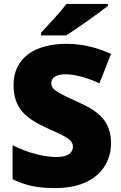

<svg xmlns="http://www.w3.org/2000/svg" viewBox="-20 -947 618 977"><path d="M529 -927H318C285 -882 223 -818 189 -781V-767H317C371 -801 481 -879 529 -917ZM545 -217C545 -328 485 -379 381 -426C275 -474 241 -490 241 -524C241 -550 263 -569 313 -569C363 -569 425 -551 486 -523L545 -673C486 -699 412 -724 319 -724C158 -724 49 -653 49 -515C49 -392 115 -343 222 -294C315 -252 351 -237 351 -200C351 -170 325 -148 268 -148C204 -148 121 -169 44 -208V-35C112 -3 166 10 264 10C460 10 545 -101 545 -217Z"/></svg>

Font: Noto Sans UI Black
Style: Regular
Weight: 900
Designer: Monotype Design Team
Foundry: Monotype Imaging Inc.
Version: Version 1.901